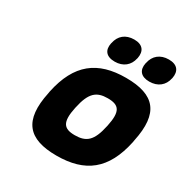

<svg xmlns="http://www.w3.org/2000/svg" viewBox="-163 -831 939 973"><g transform="rotate(30 306.5 -344.5)"><path d="M107 -256 105 -244C67 -65 132 9 298 9C466 9 562 -65 600 -244L602 -256C640 -435 576 -509 408 -509C242 -509 145 -435 107 -256ZM254 -622C245 -579 265 -551 316 -551C365 -551 398 -579 407 -622L408 -625C417 -670 396 -698 347 -698C296 -698 264 -670 255 -625ZM260 -248 261 -252C281 -346 314 -373 379 -373C446 -373 467 -346 447 -252L446 -248C426 -154 394 -127 327 -127C262 -127 240 -154 260 -248ZM456 -622C447 -579 468 -551 518 -551C568 -551 601 -579 610 -622L611 -625C620 -670 599 -698 549 -698C499 -698 466 -670 457 -625Z"/></g></svg>

Font: LT Wave Mono Black
Style: Italic
Weight: 900
Designer: Daniel Lyons
Version: Version 2.5 (Glyphs App)